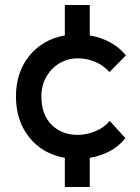

<svg xmlns="http://www.w3.org/2000/svg" viewBox="-20 -730 560 770"><path d="M420 -245 483 -176Q458 -144 420.5 -124Q383 -104 340 -97V20H240V-97Q150 -113 97 -179.5Q44 -246 44 -343Q44 -440 97.5 -506Q151 -572 240 -588V-710H340V-588Q383 -581 421 -560.5Q459 -540 485 -508L419 -441Q395 -468 362 -482Q329 -496 292 -496Q252 -496 219 -476.5Q186 -457 166 -422.5Q146 -388 146 -343Q146 -270 187 -229.5Q228 -189 292 -189Q326 -189 362 -203.5Q398 -218 420 -245Z"/></svg>

Font: Kreadon Light
Style: Bold
Weight: 600
Designer: Reiya WATANABE
Foundry: StudioGnu
Version: Version 1.003; ttfautohint (v1.8.4.7-5d5b);gftools[0.9.32]